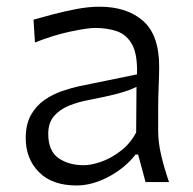

<svg xmlns="http://www.w3.org/2000/svg" viewBox="-20 -549 581 579"><path d="M210.9 10.3Q137.2 10.3 97.4 -30Q57.6 -70.3 57.6 -132.3Q57.6 -174.3 73.2 -202.1Q88.9 -230 113.8 -247.3Q138.7 -264.6 167.2 -274.4Q195.8 -284.2 221.7 -289.6L393.1 -324.7Q395 -384.3 378.7 -414.3Q362.3 -444.3 333 -454.6Q303.7 -464.8 266.6 -464.8Q245.1 -464.8 193.6 -454.1Q142.1 -443.4 85.4 -420.9L81.1 -489.7Q105 -496.6 139.2 -505.6Q173.3 -514.6 210.2 -521.7Q247.1 -528.8 279.8 -528.8Q362.8 -528.8 411.4 -486.1Q460 -443.4 460 -348.1Q460 -325.2 458.5 -289.6Q457 -253.9 457 -220.2V-153.8Q457 -120.1 465.8 -82Q474.6 -43.9 489.7 0H418.9L396.5 -83H388.7Q356.9 -42 307.4 -15.9Q257.8 10.3 210.9 10.3ZM232.4 -50.8Q255.9 -50.8 285.9 -61.5Q315.9 -72.3 344.2 -94Q372.6 -115.7 390.6 -149.4L391.6 -287.1Q382.8 -282.7 368.4 -277.1Q354 -271.5 326.2 -264.4Q298.3 -257.3 248.5 -247.6Q215.8 -241.7 187.7 -230.2Q159.7 -218.8 142.6 -198.5Q125.5 -178.2 125.5 -145.5Q125.5 -94.2 156 -72.5Q186.5 -50.8 232.4 -50.8Z"/></svg>

Font: Pinar DS1 Regular
Style: Regular
Weight: 400
Designer: Amin Abedi
Version: Version 3.000